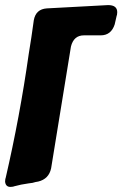

<svg xmlns="http://www.w3.org/2000/svg" viewBox="-60 -743 481 755"><path d="M-19 -8Q-38 -8 -40 -29L-39 -40L-38 -42Q18 -284 53 -531Q64 -597 73 -664Q81 -707 124 -710L365 -723Q401 -723 401 -695L400 -684L399 -682L391 -647Q377 -604 336 -604H270Q230 -604 219 -560L141 -81Q132 -39 90 -29Q81 -28 68 -24L53 -22Q23 -18 -6 -10L-8 -9Z"/></svg>

Font: Bangerz
Style: Bold
Weight: 700
Designer: vernon adams
Foundry: Vernon Adams
Version: Version 2.10;February 7, 2025;FontCreator 13.0.0.2683 64-bit